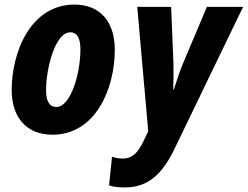

<svg xmlns="http://www.w3.org/2000/svg" viewBox="-20 -578 1081 838"><path d="M209 10C396 10 481 -189 481 -361C481 -484 416 -558 305 -558C114 -558 31 -351 31 -185C31 -63 98 10 209 10ZM226 -111C196 -111 181 -137 181 -183C181 -278 220 -437 287 -437C318 -437 331 -409 331 -362C331 -258 289 -111 226 -111ZM525 240C629 240 689 179 740 75L1041 -548H883L777 -297C763 -264 750 -221 739 -188H736C737 -222 738 -263 737 -300L727 -548H579L627 -5L605 41C582 87 559 114 515 114C498 114 483 111 469 106L456 231C472 237 493 240 525 240Z"/></svg>

Font: Noto Sans Display SemiCondensed Extra
Style: Italic
Weight: 800
Width: 4
Italic angle: -12°
Designer: Monotype Design Team
Foundry: Monotype Imaging Inc.
Version: Version 1.900